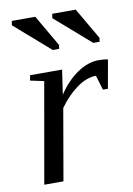

<svg xmlns="http://www.w3.org/2000/svg" viewBox="-81 -747 553 799"><g transform="rotate(-10 196.0 -347.5)"><path d="M353.5 -471.2Q377.9 -471.2 392.1 -467.3L370.6 -347.2H349.6L331.1 -409.2Q292 -409.2 250.2 -379.4Q208.5 -349.6 173.8 -300.8L121.6 0H40.5L115.2 -424.8L57.6 -437L61.5 -459H196.8L181.6 -355.5Q218.3 -410.6 263.4 -440.9Q308.6 -471.2 353.5 -471.2ZM343.8 -545.9 193.8 -676.8 196.8 -694.8H295.9L373 -562L370.6 -545.9ZM172.9 -545.9 22.9 -676.8 25.9 -694.8H125L202.1 -562L199.7 -545.9Z"/></g></svg>

Font: Liberation Serif
Style: Italic
Weight: 400
Italic angle: -16.333°
Designer: Steve Matteson
Foundry: Ascender Corporation
Version: Version 2.1.5